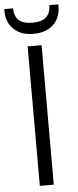

<svg xmlns="http://www.w3.org/2000/svg" viewBox="-84 -928 391 960"><g transform="rotate(-5 111.5 -448.0)"><path d="M76 0V-700H146V0ZM111 -760Q66 -760 36 -777Q6 -794 -9 -822Q-24 -850 -24 -883V-896H20Q20 -858 41.5 -837Q63 -816 111 -816Q159 -816 180.5 -837Q202 -858 202 -896H247V-883Q247 -850 232 -822Q217 -794 186.5 -777Q156 -760 111 -760Z"/></g></svg>

Font: DM Sans 24pt Light
Style: Regular
Weight: 300
Designer: Colophon Foundry, Jonny Pinhorn
Foundry: Colophon Foundry
Version: Version 4.004;gftools[0.9.30]